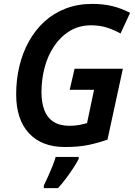

<svg xmlns="http://www.w3.org/2000/svg" viewBox="-20 -745 692 986"><path d="M313 10Q195 10 129 -60.5Q63 -131 63 -261Q63 -336 79.5 -405Q96 -474 128.5 -532.5Q161 -591 208 -634Q255 -677 317 -701Q379 -725 454 -725Q511 -725 557.5 -713.5Q604 -702 648 -679L599 -573Q565 -592 528.5 -603.5Q492 -615 448 -615Q387 -615 339.5 -586.5Q292 -558 259 -509.5Q226 -461 209.5 -399.5Q193 -338 193 -271Q193 -219 207.5 -180Q222 -141 254.5 -120Q287 -99 336 -99Q364 -99 385.5 -103Q407 -107 427 -113L463 -284H338L363 -392H611L532 -28Q487 -12 436 -1Q385 10 313 10ZM205 208Q214 189 226 163Q238 137 249 109.5Q260 82 266 61H384V71Q374 91 357 117Q340 143 320 170Q300 197 278 221H205Z"/></svg>

Font: Noto Sans Display SemiBold
Style: Italic
Weight: 600
Italic angle: -12°
Designer: Monotype Design Team
Foundry: Monotype Imaging Inc.
Version: Version 2.003